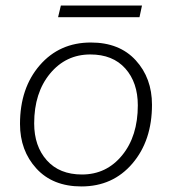

<svg xmlns="http://www.w3.org/2000/svg" viewBox="-20 -662 619 691"><path d="M491 -642 482 -600H189L199 -642ZM273 9Q170 9 111 -55.5Q52 -120 52 -216Q52 -345 123 -427Q194 -509 307 -509Q410 -509 468.5 -445Q527 -381 527 -285Q527 -156 456.5 -73.5Q386 9 273 9ZM275 -34Q363 -34 419.5 -103Q476 -172 476 -283Q476 -365 431 -415.5Q386 -466 305 -466Q217 -466 160 -397Q103 -328 103 -218Q103 -136 148.5 -85Q194 -34 275 -34Z"/></svg>

Font: Elaine Sans Light
Style: Italic
Weight: 300
Italic angle: -13°
Designer: Wei Huang
Foundry: Wei Huang
Version: Version 2.001;December 24, 2019;FontCreator 12.0.0.2547 64-b